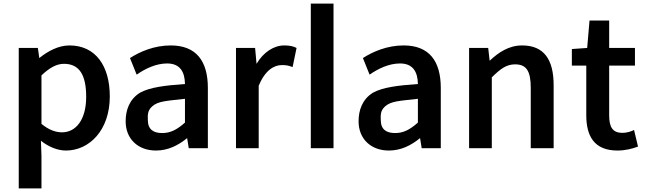

<svg xmlns="http://www.w3.org/2000/svg" viewBox="-20 -822 3577 1065"><path d="M198 -500 190 -556H84V223H210V42L207 -41C251 -7 299 13 346 13C474 13 589 -98 589 -287C589 -457 510 -570 365 -570C304 -570 245 -538 198 -500ZM210 -135V-404C257 -448 295 -468 335 -468C423 -468 458 -402 458 -285C458 -156 400 -88 324 -88C291 -88 252 -100 210 -135Z M845 13C913 13 969 -16 1018 -56L1027 0H1133V-334C1133 -484 1068 -570 927 -570C836 -570 757 -536 701 -500L738 -408C787 -442 846 -470 907 -470C982 -470 1005 -419 1006 -356C895 -348 812 -338 757 -308C697 -271 677 -210 677 -149C677 -51 746 13 845 13ZM800 -157C800 -180 796 -206 823 -231C857 -262 904 -262 1006 -274V-142C961 -102 925 -84 880 -84C833 -84 800 -102 800 -157Z M1403 -468 1395 -556H1289V0H1415V-346C1450 -432 1500 -461 1543 -461C1568 -461 1579 -459 1603 -450L1625 -556C1608 -565 1587 -570 1557 -570C1498 -570 1441 -532 1403 -468Z M1830 0V-802H1704V0Z M2137 13C2205 13 2261 -16 2310 -56L2319 0H2425V-334C2425 -484 2360 -570 2219 -570C2128 -570 2049 -536 1993 -500L2030 -408C2079 -442 2138 -470 2199 -470C2274 -470 2297 -419 2298 -356C2187 -348 2104 -338 2049 -308C1989 -271 1969 -210 1969 -149C1969 -51 2038 13 2137 13ZM2092 -157C2092 -180 2088 -206 2115 -231C2149 -262 2196 -262 2298 -274V-142C2253 -102 2217 -84 2172 -84C2125 -84 2092 -102 2092 -157Z M2696 -485 2688 -556H2582V0H2708V-393C2757 -441 2789 -465 2837 -465C2898 -465 2924 -431 2924 -335V0H3051V-349C3051 -491 2998 -570 2876 -570C2802 -570 2745 -531 2696 -485Z M3405 13C3448 13 3488 3 3519 -9L3497 -101C3480 -92 3454 -85 3433 -85C3380 -85 3359 -114 3359 -182V-458H3502V-556H3359V-708H3250L3237 -556L3152 -550V-458H3232V-183C3232 -67 3276 13 3405 13Z"/></svg>

Font: Bithumb Trading Sans Semibold
Style: Regular
Weight: 600
Designer: Ham Hyungwon
Foundry: Bithumb
Version: Version 0.500;FEAKit 1.0